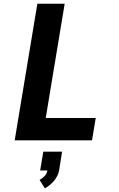

<svg xmlns="http://www.w3.org/2000/svg" viewBox="-20 -755 640 1033"><path d="M59 0 181 -735H328L226 -120H495L475 0ZM221 258 193 213Q208 205 220.5 191.5Q233 178 235 162H196L213 61H314L298 162Q295 177 288 191.5Q281 206 270.5 218Q260 230 247.5 240.5Q235 251 221 258Z"/></svg>

Font: Iosevka SS04 Hv Ex Obl
Style: Regular
Weight: 900
Width: 7
Italic angle: -9°
Monospace: yes
Designer: Belleve Invis
Foundry: Belleve Invis
Version: Version 19.0.0; ttfautohint (v1.8.4)